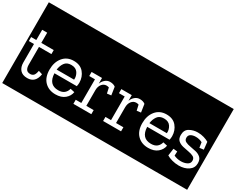

<svg xmlns="http://www.w3.org/2000/svg" viewBox="-148 -1516 2861 2327"><g transform="rotate(30 1282.0 -352.0)"><path d="M-12 213V-917H379V213ZM353 -120 299 -137Q289 -83 270.5 -67Q252 -51 227 -51Q186 -51 170.5 -75.5Q155 -100 155 -140V-389H329V-445H155V-588H85V-445H13V-389H85V-131Q85 -66 118.5 -28Q152 10 219 10Q333 10 353 -120Z M355 213V-917H845V213ZM800 -128 741 -141Q731 -100 701 -75Q671 -50 618 -50Q483 -50 477 -206H790Q796 -233 796 -259Q795 -338 747 -396Q699 -454 607 -454Q513 -454 458 -387Q403 -320 403 -216Q403 -108 461 -49Q519 10 613 10Q695 10 743 -30.5Q791 -71 800 -128ZM722 -258H478Q485 -314 514 -355Q543 -396 605 -396Q670 -396 698.5 -352Q727 -308 722 -258Z M821 213V-917H1261V213ZM1115 -453Q1077 -453 1047.5 -427.5Q1018 -402 1005 -365V-445H859V-388H939V-57H861V0H1112V-57H1009V-276Q1009 -328 1035 -360.5Q1061 -393 1100 -393Q1117 -393 1134 -387L1151 -311L1208 -318L1191 -430Q1163 -453 1115 -453Z M1237 213V-917H1677V213ZM1531 -453Q1493 -453 1463.5 -427.5Q1434 -402 1421 -365V-445H1275V-388H1355V-57H1277V0H1528V-57H1425V-276Q1425 -328 1451 -360.5Q1477 -393 1516 -393Q1533 -393 1550 -387L1567 -311L1624 -318L1607 -430Q1579 -453 1531 -453Z M1653 213V-917H2143V213ZM2098 -128 2039 -141Q2029 -100 1999 -75Q1969 -50 1916 -50Q1781 -50 1775 -206H2088Q2094 -233 2094 -259Q2093 -338 2045 -396Q1997 -454 1905 -454Q1811 -454 1756 -387Q1701 -320 1701 -216Q1701 -108 1759 -49Q1817 10 1911 10Q1993 10 2041 -30.5Q2089 -71 2098 -128ZM2020 -258H1776Q1783 -314 1812 -355Q1841 -396 1903 -396Q1968 -396 1996.5 -352Q2025 -308 2020 -258Z M2119 213V-917H2576V213ZM2528 -129Q2528 -182 2500 -207.5Q2472 -233 2431 -243Q2390 -253 2349 -259.5Q2308 -266 2280 -280.5Q2252 -295 2252 -330Q2252 -364 2279 -380Q2306 -396 2348 -396Q2397 -396 2439 -374L2450 -302L2508 -309L2497 -413Q2469 -430 2428.5 -442Q2388 -454 2342 -454Q2281 -454 2229 -425Q2177 -396 2177 -325Q2177 -273 2205 -248.5Q2233 -224 2275 -214Q2317 -204 2358.5 -197Q2400 -190 2428 -175Q2456 -160 2456 -123Q2456 -85 2419.5 -66.5Q2383 -48 2336 -48Q2283 -48 2237 -70L2240 -129L2184 -135L2170 -34Q2199 -15 2245.5 -2.5Q2292 10 2339 10Q2419 10 2473.5 -27Q2528 -64 2528 -129Z"/></g></svg>

Font: Zilla Slab Highlight
Style: Regular
Weight: 400
Designer: Typotheque Type Foundry
Foundry: Typotheque type foundry
Version: Version 1.1; 2017; ttfautohint (v1.6)